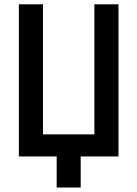

<svg xmlns="http://www.w3.org/2000/svg" viewBox="-20 -713 626 875"><path d="M410.2 0V-693.4H520V0ZM238.3 141.6V-63.5H347.7V141.6ZM65.9 0V-100.6H520V0ZM65.9 0V-693.4H175.8V0Z"/></svg>

Font: Cascadia Mono Medium
Style: Regular
Weight: 500
Monospace: yes
Designer: Aaron Bell
Foundry: Saja Typeworks
Version: Version 2407.024